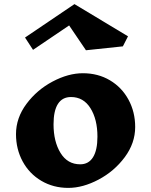

<svg xmlns="http://www.w3.org/2000/svg" viewBox="-20 -906 736 936"><path d="M639 -287Q639 -208 588 -139.5Q537 -71 460.5 -30.5Q384 10 313 10Q240 10 181.5 -24.5Q123 -59 90.5 -119Q58 -179 58 -252Q58 -331 109 -399.5Q160 -468 236.5 -508.5Q313 -549 384 -549Q458 -549 516 -514.5Q574 -480 606.5 -420Q639 -360 639 -287ZM241 -300Q241 -216 275 -160.5Q309 -105 371 -105Q412 -105 433.5 -139.5Q455 -174 455 -240Q455 -324 421 -378.5Q387 -433 326 -433Q284 -433 262.5 -399.5Q241 -366 241 -300ZM579 -680 399 -661 317 -782 141 -663 102 -723 343 -886 604 -729Z"/></svg>

Font: InknutAntiqua
Style: Bold
Weight: 700
Designer: Claus Eggers Srensen
Foundry: Claus Eggers Srensen
Version: Version 1.000; ttfautohint (v1.2) -l 7 -r 28 -G 50 -x 13 -D 